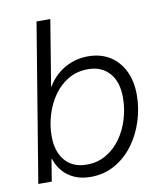

<svg xmlns="http://www.w3.org/2000/svg" viewBox="-83 -795 734 871"><g transform="rotate(-10 284.0 -359.5)"><path d="M264.6 9.8Q222.7 9.8 190.7 -4.4Q158.7 -18.6 137.2 -43.5Q115.7 -68.4 105 -101.6H103L86.4 0H24.4L144.5 -727.5H208L158.2 -424.3H159.7Q178.2 -456.1 206.3 -480.2Q234.4 -504.4 270 -517.8Q305.7 -531.2 345.7 -531.2Q403.8 -531.2 446 -505.1Q488.3 -479 511.5 -431.6Q534.7 -384.3 534.7 -320.3Q534.7 -259.8 515.9 -200.7Q497.1 -141.6 461.9 -94.2Q426.8 -46.9 377 -18.6Q327.1 9.8 264.6 9.8ZM257.3 -48.3Q307.1 -48.3 346.9 -71.8Q386.7 -95.2 414.3 -134.3Q441.9 -173.3 456.3 -221.7Q470.7 -270 470.7 -319.8Q470.7 -392.6 434.6 -433.1Q398.4 -473.6 335.9 -473.6Q284.7 -473.6 244.9 -450Q205.1 -426.3 177.7 -387Q150.4 -347.7 136 -299.6Q121.6 -251.5 121.6 -202.6Q121.6 -131.3 157.2 -89.8Q192.9 -48.3 257.3 -48.3Z"/></g></svg>

Font: Inter 28pt Light
Style: Italic
Weight: 300
Italic angle: -9.3988°
Designer: Rasmus Andersson
Foundry: rsms
Version: Version 4.001;git-66647c0bb